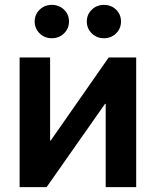

<svg xmlns="http://www.w3.org/2000/svg" viewBox="-20 -764 636 784"><path d="M536.1 0H411.6V-339.8H408.7L170.4 0H60.1V-529.3H184.6V-189.9H187L423.8 -529.3H536.1ZM404.3 -607.9Q375 -607.9 354.7 -627.7Q334.5 -647.5 334.5 -676.3Q334.5 -704.6 354.7 -724.4Q375 -744.1 404.3 -744.1Q434.1 -744.1 454.1 -724.6Q474.1 -705.1 474.1 -676.3Q474.1 -647.5 454.1 -627.7Q434.1 -607.9 404.3 -607.9ZM191.4 -607.9Q162.1 -607.9 141.8 -627.7Q121.6 -647.5 121.6 -676.3Q121.6 -704.6 141.8 -724.4Q162.1 -744.1 191.4 -744.1Q221.2 -744.1 241.5 -724.6Q261.7 -705.1 261.7 -676.3Q261.7 -647.5 241.5 -627.7Q221.2 -607.9 191.4 -607.9Z"/></svg>

Font: Inter 24pt SemiBold
Style: Regular
Weight: 600
Designer: Rasmus Andersson
Foundry: rsms
Version: Version 4.001;git-66647c0bb